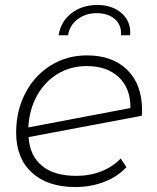

<svg xmlns="http://www.w3.org/2000/svg" viewBox="-20 -749 634 773"><path d="M552 -304 551 -283 95 -197Q100 -122 149 -81.5Q198 -41 287 -41Q342 -41 388.5 -59.5Q435 -78 466 -111L489 -76Q454 -38 400 -17Q346 4 283 4Q172 4 108.5 -54Q45 -112 45 -215Q45 -303 82 -374Q119 -445 184 -485.5Q249 -526 330 -526Q433 -526 492.5 -467.5Q552 -409 552 -304ZM94 -236 505 -314Q506 -393 458.5 -438Q411 -483 329 -483Q264 -483 212 -451.5Q160 -420 129 -364Q98 -308 94 -236ZM372 -729Q432 -729 470 -695.5Q508 -662 504 -607H467Q470 -648 442.5 -672Q415 -696 369 -696Q325 -696 292.5 -671.5Q260 -647 254 -607H216Q225 -663 268 -696Q311 -729 372 -729Z"/></svg>

Font: Montserrat Alternates Light
Style: Italic
Weight: 300
Italic angle: -11.3°
Designer: Julieta Ulanovsky
Foundry: Julieta Ulanovsky
Version: Version 7.200